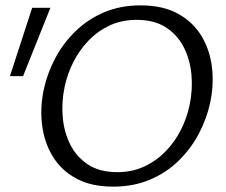

<svg xmlns="http://www.w3.org/2000/svg" viewBox="-20 -687 841 716"><path d="M402 9Q320 9 264 -21.5Q208 -52 176.5 -104Q145 -156 137 -220.5Q129 -285 143 -352Q156 -413 185.5 -469Q215 -525 261 -570Q307 -615 368 -641Q429 -667 504 -667Q587 -667 643.5 -636Q700 -605 731.5 -552.5Q763 -500 770.5 -435.5Q778 -371 764 -305Q751 -244 721 -187.5Q691 -131 645 -86.5Q599 -42 538 -16.5Q477 9 402 9ZM417 -45Q473 -45 518 -66Q563 -87 597.5 -122.5Q632 -158 654.5 -202.5Q677 -247 687 -295Q699 -352 694 -408Q689 -464 665.5 -510.5Q642 -557 598.5 -585Q555 -613 490 -613Q434 -613 389 -592Q344 -571 310 -535.5Q276 -500 253.5 -455.5Q231 -411 221 -363Q209 -306 214 -249.5Q219 -193 242.5 -147Q266 -101 309 -73Q352 -45 417 -45ZM66 -403H17L100 -658H168Z"/></svg>

Font: Ysabeau
Style: Italic
Weight: 400
Italic angle: -12°
Designer: Christian Thalmann (Catharsis Fonts)
Version: Version 2.000;gftools[0.9.27.dev2+g8671c4b]